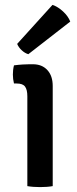

<svg xmlns="http://www.w3.org/2000/svg" viewBox="-20 -759 312 783"><path d="M195 0Q184.5 2 171 3Q157.5 4 143.5 4Q129.5 4 116 3Q102.5 2 91.5 0V-366.5Q91.5 -393 82.2 -405.8Q73 -418.5 48 -418.5H37Q32.5 -436.5 32.5 -455Q32.5 -464 33.5 -473.2Q34.5 -482.5 37 -492.5Q56 -495 72.8 -496Q89.5 -497 100.5 -497H114Q151.5 -497 173.2 -473.2Q195 -449.5 195 -408.5ZM194 -739Q216.5 -731.5 237.2 -712.2Q258 -693 266.5 -671L95.5 -538Q81.5 -542 68.8 -553.8Q56 -565.5 50 -580Z"/></svg>

Font: Signika
Style: Regular
Weight: 400
Designer: Anna Giedry
Foundry: Anna Giedry
Version: Version 2.001